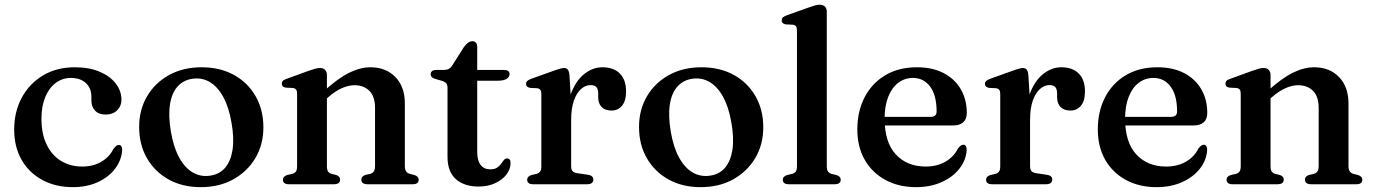

<svg xmlns="http://www.w3.org/2000/svg" viewBox="-20 -760 5669 792"><path d="M481 -348.5Q481 -322.5 463.2 -305Q445.5 -287.5 416 -287.5Q387.5 -287.5 372.2 -303.5Q357 -319.5 357 -345.5V-361Q357 -396 334.2 -417.2Q311.5 -438.5 272.5 -438.5Q237.5 -438.5 210 -418Q182.5 -397.5 166.8 -360Q151 -322.5 151 -271Q151 -207 172.8 -162.8Q194.5 -118.5 232.5 -95.8Q270.5 -73 319.5 -73Q364.5 -73 398 -92.8Q431.5 -112.5 448 -146Q455.5 -155.5 460.2 -158.8Q465 -162 470.5 -162Q478 -162 481.2 -155.5Q484.5 -149 484 -140.5Q481 -98.5 454.5 -63.8Q428 -29 383 -8.5Q338 12 280.5 12Q209.5 12 154.8 -17.5Q100 -47 69.2 -100.5Q38.5 -154 38.5 -226Q38.5 -298.5 69.5 -356.5Q100.5 -414.5 156.8 -448.5Q213 -482.5 289 -482.5Q348.5 -482.5 391.5 -464Q434.5 -445.5 457.8 -415Q481 -384.5 481 -348.5Z M812 -482.5Q887.5 -482.5 944.8 -451Q1002 -419.5 1034.2 -363.5Q1066.5 -307.5 1066.5 -234.5Q1066.5 -164 1033.5 -108.2Q1000.5 -52.5 942.5 -20.2Q884.5 12 808 12Q732.5 12 675.5 -19.8Q618.5 -51.5 586.2 -107.5Q554 -163.5 554 -236Q554 -307.5 586.8 -363Q619.5 -418.5 677.5 -450.5Q735.5 -482.5 812 -482.5ZM847.5 -35.5Q885.5 -41 908.8 -68.2Q932 -95.5 939.2 -142.2Q946.5 -189 935 -254Q924 -318.5 900.5 -361Q877 -403.5 844.2 -422.2Q811.5 -441 772.5 -435Q735 -429 711.5 -402Q688 -375 681 -328.2Q674 -281.5 685 -216.5Q696 -152 719.5 -109.5Q743 -67 775.8 -48.2Q808.5 -29.5 847.5 -35.5Z M1328.5 -450.5V-74.5Q1328.5 -60 1333 -53Q1337.5 -46 1347 -43L1367.5 -38Q1383 -32 1383 -19.5Q1383 0 1357.5 0H1172Q1159 0 1153 -5Q1147 -10 1147 -18.5Q1147 -25.5 1151.2 -30.2Q1155.5 -35 1164.5 -38L1186.5 -43Q1196 -46 1200.8 -52.8Q1205.5 -59.5 1205.5 -74V-373Q1205.5 -385 1201.5 -390.2Q1197.5 -395.5 1189 -397L1159 -398.5Q1150 -400 1146.2 -404.2Q1142.5 -408.5 1142.5 -414.5Q1142.5 -422 1147 -426.8Q1151.5 -431.5 1164 -435.5L1252 -467.5Q1269 -473.5 1279.8 -476.5Q1290.5 -479.5 1299.5 -479.5Q1314 -479.5 1321.2 -471.5Q1328.5 -463.5 1328.5 -450.5ZM1313.5 -342 1292.5 -363.5 1313 -381.5Q1374.5 -437.5 1420.5 -460Q1466.5 -482.5 1508 -482.5Q1572 -482.5 1611 -442.2Q1650 -402 1650 -333V-76Q1650 -60.5 1655 -53.2Q1660 -46 1670 -43L1689.5 -38Q1698.5 -35 1702.8 -30.2Q1707 -25.5 1707 -18.5Q1707 -10 1701.2 -5Q1695.5 0 1682.5 0H1496Q1470.5 0 1470.5 -19.5Q1470.5 -32 1486 -38L1507.5 -43Q1517.5 -46 1522.2 -53.5Q1527 -61 1527 -76V-315Q1527 -362 1503.8 -385.2Q1480.5 -408.5 1442 -408.5Q1418.5 -408.5 1391.2 -396.8Q1364 -385 1334.5 -359.5Z M1803.5 -426.5 1778.5 -433.5Q1766 -437 1761.2 -442Q1756.5 -447 1756.5 -453.5Q1756.5 -462.5 1762.8 -467Q1769 -471.5 1779 -471.5H1810.5Q1823 -471.5 1831 -475.8Q1839 -480 1846.5 -491.5L1894 -566.5Q1903 -578.5 1911.5 -584.2Q1920 -590 1928.5 -590Q1938 -590 1943.2 -584Q1948.5 -578 1948.5 -567V-133Q1948.5 -98 1962.5 -79.8Q1976.5 -61.5 2002 -61.5Q2020 -61.5 2030.2 -68.2Q2040.5 -75 2046.5 -83.8Q2052.5 -92.5 2058 -99.2Q2063.5 -106 2071.5 -106.5Q2078.5 -106.5 2082.2 -102Q2086 -97.5 2086 -87.5Q2086 -62 2069 -40Q2052 -18 2022.2 -4.2Q1992.5 9.5 1954.5 9.5Q1895 9.5 1860.5 -21Q1826 -51.5 1826 -113V-397.5Q1826 -410 1820.8 -416.2Q1815.5 -422.5 1803.5 -426.5ZM1897.5 -427V-471.5H2059Q2070 -471.5 2076 -467.2Q2082 -463 2082 -454.5Q2082 -443 2070.2 -435Q2058.5 -427 2032.5 -427Z M2318 -263Q2318 -334.5 2339 -383.5Q2360 -432.5 2393.5 -457.5Q2427 -482.5 2465 -482.5Q2511.5 -482.5 2537 -456.5Q2562.5 -430.5 2562.5 -383Q2562.5 -343.5 2545.8 -323.8Q2529 -304 2502.5 -304Q2476 -304 2461.8 -318.5Q2447.5 -333 2447.5 -359V-376.5Q2447 -393 2439.8 -401Q2432.5 -409 2415.5 -409Q2395.5 -409 2377.2 -393.2Q2359 -377.5 2347.5 -345.5Q2336 -313.5 2336 -264ZM2329 -450.5 2336 -335V-74.5Q2336 -61 2341.5 -54.5Q2347 -48 2361.5 -45.5L2405.5 -39Q2416.5 -37.5 2422 -32.5Q2427.5 -27.5 2427.5 -19Q2427.5 -10 2421 -5Q2414.5 0 2402 0H2179.5Q2166.5 0 2160.5 -5Q2154.5 -10 2154.5 -18.5Q2154.5 -25.5 2158.8 -30.2Q2163 -35 2172.5 -38L2194 -43Q2203.5 -46 2208.2 -52.8Q2213 -59.5 2213 -74V-372Q2213 -384 2209 -389.2Q2205 -394.5 2196.5 -396L2166.5 -397.5Q2157.5 -399.5 2153.8 -403.5Q2150 -407.5 2150 -414Q2150 -421 2154.8 -425.8Q2159.5 -430.5 2171.5 -435L2258 -466Q2280 -474 2290.5 -476.8Q2301 -479.5 2307 -479.5Q2317 -479.5 2322.2 -472.8Q2327.5 -466 2329 -450.5Z M2874 -482.5Q2949.5 -482.5 3006.8 -451Q3064 -419.5 3096.2 -363.5Q3128.5 -307.5 3128.5 -234.5Q3128.5 -164 3095.5 -108.2Q3062.5 -52.5 3004.5 -20.2Q2946.5 12 2870 12Q2794.5 12 2737.5 -19.8Q2680.5 -51.5 2648.2 -107.5Q2616 -163.5 2616 -236Q2616 -307.5 2648.8 -363Q2681.5 -418.5 2739.5 -450.5Q2797.5 -482.5 2874 -482.5ZM2909.5 -35.5Q2947.5 -41 2970.8 -68.2Q2994 -95.5 3001.2 -142.2Q3008.5 -189 2997 -254Q2986 -318.5 2962.5 -361Q2939 -403.5 2906.2 -422.2Q2873.5 -441 2834.5 -435Q2797 -429 2773.5 -402Q2750 -375 2743 -328.2Q2736 -281.5 2747 -216.5Q2758 -152 2781.5 -109.5Q2805 -67 2837.8 -48.2Q2870.5 -29.5 2909.5 -35.5Z M3390.5 -711.5V-74.5Q3390.5 -60 3395.2 -53Q3400 -46 3409 -43L3430 -38Q3439.5 -35 3443.8 -30.2Q3448 -25.5 3448 -18.5Q3448 -10 3442 -5Q3436 0 3423 0H3234Q3221 0 3215 -5Q3209 -10 3209 -18.5Q3209 -25.5 3213.5 -30.2Q3218 -35 3227 -38L3248.5 -43Q3258 -46 3262.8 -52.8Q3267.5 -59.5 3267.5 -74V-634Q3267.5 -646 3263.8 -651.2Q3260 -656.5 3251 -658L3221 -659.5Q3212 -661.5 3208.2 -665.5Q3204.5 -669.5 3204.5 -676Q3204.5 -683 3209 -687.8Q3213.5 -692.5 3226 -697L3314 -728.5Q3332 -735 3342.5 -737.8Q3353 -740.5 3361 -740.5Q3375.5 -740.5 3383 -732.8Q3390.5 -725 3390.5 -711.5Z M3968 -294Q3968 -269 3953.5 -255.8Q3939 -242.5 3912 -242.5H3596V-278H3818.5Q3843.5 -278 3843.5 -300Q3843.5 -366.5 3817 -402.5Q3790.5 -438.5 3746 -438.5Q3711.5 -438.5 3685 -418.2Q3658.5 -398 3643.8 -360.2Q3629 -322.5 3629 -271Q3629 -172.5 3675.5 -122.8Q3722 -73 3798 -73Q3845 -73 3879.8 -93Q3914.5 -113 3931.5 -147.5Q3939 -156.5 3943.8 -159.8Q3948.5 -163 3954 -163Q3961 -163 3964.5 -156.5Q3968 -150 3967.5 -141Q3965 -99.5 3937.8 -64.5Q3910.5 -29.5 3864.2 -8.8Q3818 12 3759 12Q3687.5 12 3632.8 -17.5Q3578 -47 3547.2 -100.5Q3516.5 -154 3516.5 -226Q3516.5 -300.5 3546.2 -358.2Q3576 -416 3631 -449.2Q3686 -482.5 3762.5 -482.5Q3826.5 -482.5 3872.5 -458.5Q3918.5 -434.5 3943.2 -392Q3968 -349.5 3968 -294Z M4211 -263Q4211 -334.5 4232 -383.5Q4253 -432.5 4286.5 -457.5Q4320 -482.5 4358 -482.5Q4404.5 -482.5 4430 -456.5Q4455.5 -430.5 4455.5 -383Q4455.5 -343.5 4438.8 -323.8Q4422 -304 4395.5 -304Q4369 -304 4354.8 -318.5Q4340.5 -333 4340.5 -359V-376.5Q4340 -393 4332.8 -401Q4325.5 -409 4308.5 -409Q4288.5 -409 4270.2 -393.2Q4252 -377.5 4240.5 -345.5Q4229 -313.5 4229 -264ZM4222 -450.5 4229 -335V-74.5Q4229 -61 4234.5 -54.5Q4240 -48 4254.5 -45.5L4298.5 -39Q4309.5 -37.5 4315 -32.5Q4320.5 -27.5 4320.5 -19Q4320.5 -10 4314 -5Q4307.5 0 4295 0H4072.5Q4059.5 0 4053.5 -5Q4047.5 -10 4047.5 -18.5Q4047.5 -25.5 4051.8 -30.2Q4056 -35 4065.5 -38L4087 -43Q4096.5 -46 4101.2 -52.8Q4106 -59.5 4106 -74V-372Q4106 -384 4102 -389.2Q4098 -394.5 4089.5 -396L4059.5 -397.5Q4050.5 -399.5 4046.8 -403.5Q4043 -407.5 4043 -414Q4043 -421 4047.8 -425.8Q4052.5 -430.5 4064.5 -435L4151 -466Q4173 -474 4183.5 -476.8Q4194 -479.5 4200 -479.5Q4210 -479.5 4215.2 -472.8Q4220.5 -466 4222 -450.5Z M4960 -294Q4960 -269 4945.5 -255.8Q4931 -242.5 4904 -242.5H4588V-278H4810.5Q4835.5 -278 4835.5 -300Q4835.5 -366.5 4809 -402.5Q4782.5 -438.5 4738 -438.5Q4703.5 -438.5 4677 -418.2Q4650.5 -398 4635.8 -360.2Q4621 -322.5 4621 -271Q4621 -172.5 4667.5 -122.8Q4714 -73 4790 -73Q4837 -73 4871.8 -93Q4906.5 -113 4923.5 -147.5Q4931 -156.5 4935.8 -159.8Q4940.5 -163 4946 -163Q4953 -163 4956.5 -156.5Q4960 -150 4959.5 -141Q4957 -99.5 4929.8 -64.5Q4902.5 -29.5 4856.2 -8.8Q4810 12 4751 12Q4679.5 12 4624.8 -17.5Q4570 -47 4539.2 -100.5Q4508.5 -154 4508.5 -226Q4508.5 -300.5 4538.2 -358.2Q4568 -416 4623 -449.2Q4678 -482.5 4754.5 -482.5Q4818.5 -482.5 4864.5 -458.5Q4910.5 -434.5 4935.2 -392Q4960 -349.5 4960 -294Z M5221 -450.5V-74.5Q5221 -60 5225.5 -53Q5230 -46 5239.5 -43L5260 -38Q5275.5 -32 5275.5 -19.5Q5275.5 0 5250 0H5064.5Q5051.5 0 5045.5 -5Q5039.5 -10 5039.5 -18.5Q5039.5 -25.5 5043.8 -30.2Q5048 -35 5057 -38L5079 -43Q5088.5 -46 5093.2 -52.8Q5098 -59.5 5098 -74V-373Q5098 -385 5094 -390.2Q5090 -395.5 5081.5 -397L5051.5 -398.5Q5042.5 -400 5038.8 -404.2Q5035 -408.5 5035 -414.5Q5035 -422 5039.5 -426.8Q5044 -431.5 5056.5 -435.5L5144.5 -467.5Q5161.5 -473.5 5172.2 -476.5Q5183 -479.5 5192 -479.5Q5206.5 -479.5 5213.8 -471.5Q5221 -463.5 5221 -450.5ZM5206 -342 5185 -363.5 5205.5 -381.5Q5267 -437.5 5313 -460Q5359 -482.5 5400.5 -482.5Q5464.5 -482.5 5503.5 -442.2Q5542.5 -402 5542.5 -333V-76Q5542.5 -60.5 5547.5 -53.2Q5552.5 -46 5562.5 -43L5582 -38Q5591 -35 5595.2 -30.2Q5599.5 -25.5 5599.5 -18.5Q5599.5 -10 5593.8 -5Q5588 0 5575 0H5388.5Q5363 0 5363 -19.5Q5363 -32 5378.5 -38L5400 -43Q5410 -46 5414.8 -53.5Q5419.5 -61 5419.5 -76V-315Q5419.5 -362 5396.2 -385.2Q5373 -408.5 5334.5 -408.5Q5311 -408.5 5283.8 -396.8Q5256.5 -385 5227 -359.5Z"/></svg>

Font: Fraunces Medium
Style: Regular
Weight: 500
Version: Version 1.000;[b76b70a41]